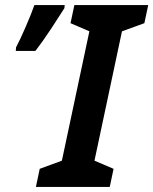

<svg xmlns="http://www.w3.org/2000/svg" viewBox="-20 -734 602 754"><path d="M411 0 426 -71 351 -103 459 -611 547 -643 562 -714H272L257 -643L331 -611L223 -103L136 -71L121 0ZM119 -534Q147 -570 180 -620Q213 -670 233 -702L234 -714H115Q104 -682 81.5 -630Q59 -578 43 -548L42 -534Z"/></svg>

Font: Noto Sans UI SemiCondensed
Style: Bold Italic
Weight: 700
Width: 4
Designer: Monotype Design Team
Foundry: Monotype Imaging Inc.
Version: 1.001